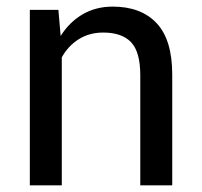

<svg xmlns="http://www.w3.org/2000/svg" viewBox="-20 -558 608 578"><path d="M155.8 -528.3 162.6 -449.7Q189 -491.7 228.8 -514.9Q268.6 -538.1 319.3 -538.1Q404.8 -538.1 451.7 -488Q498.5 -438 498.5 -333.5V0H402.3V-331.5Q402.3 -401.4 374.8 -430.7Q347.2 -460 290.5 -460Q249 -460 217 -439.9Q185.1 -419.9 166 -385.3V0H69.8V-528.3Z"/></svg>

Font: GeogebraSans
Style: Regular
Weight: 400
Designer: Google
Version: Version 1.100140; 2013